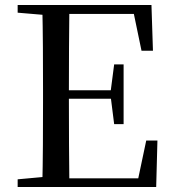

<svg xmlns="http://www.w3.org/2000/svg" viewBox="-20 -752 696 772"><path d="M51 0V-31L193 -44H205V0ZM150 0Q152 -84 152.5 -169Q153 -254 153 -339V-392Q153 -478 152.5 -562.5Q152 -647 150 -732H259Q258 -648 257.5 -561.5Q257 -475 257 -382V-358Q257 -259 257.5 -172Q258 -85 259 0ZM205 0V-35H582L530 -7L568 -187H613L608 0ZM205 -355V-389H447V-355ZM439 -253 425 -364V-385L439 -493H477V-253ZM51 -701V-732H205V-689H193ZM549 -548 512 -726 564 -696H205V-732H589L595 -548Z"/></svg>

Font: Noto Serif JP ExtraLight Medium
Style: Regular
Weight: 500
Version: Version 2.003-H1;hotconv 1.1.1;makeotfexe 2.6.0